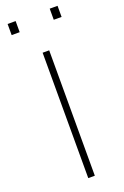

<svg xmlns="http://www.w3.org/2000/svg" viewBox="-169 -939 639 990"><g transform="rotate(-20 151.0 -444.5)"><path d="M133 0V-688H169V0ZM14 -828V-889H58V-828ZM245 -828V-889H288V-828Z"/></g></svg>

Font: Saira Expanded Thin
Style: Regular
Weight: 250
Width: 7
Designer: Hector Gatti with collaboration of the Omnibus-Type team
Foundry: Omnibus-Type
Version: Version 1.101